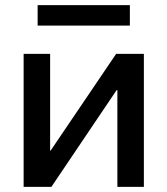

<svg xmlns="http://www.w3.org/2000/svg" viewBox="-20 -730 653 750"><path d="M72.3 0V-519.5H175.8V-141.6H177.7L433.6 -519.5H542V0H438.5V-377.9H435.5L180.7 0ZM127 -629.9V-710H487.3V-629.9Z"/></svg>

Font: GenEi M Gothic v2 Medium
Style: Regular
Weight: 500
Version: Version 2.0